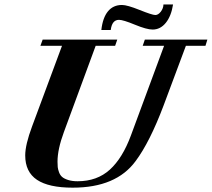

<svg xmlns="http://www.w3.org/2000/svg" viewBox="-20 -844 967 877"><path d="M677.2 -709Q649.9 -709 596.2 -731.2Q542.5 -753.4 523.4 -753.4Q491.7 -753.4 485.8 -707H442.9Q449.2 -763.2 473.1 -792.2Q497.1 -821.3 537.1 -821.3Q561 -821.3 618.2 -798.3Q675.3 -775.4 689.5 -775.4Q702.6 -775.4 714.4 -790.5Q726.1 -805.7 726.6 -823.7H770.5Q762.2 -770.5 737.3 -739.7Q712.4 -709 677.2 -709ZM312 13.2Q202.6 13.2 148.9 -22.7Q95.2 -58.6 95.2 -134.3Q95.2 -182.6 126.5 -266.6L263.2 -634.8H164.6L174.8 -663.1H515.6L505.9 -634.8H417L272 -241.2Q242.7 -162.1 242.7 -105.5Q242.7 -90.3 243.7 -80.8Q244.6 -71.3 249.5 -57.6Q254.4 -43.9 263.7 -35.9Q272.9 -27.8 291 -22Q309.1 -16.1 334.5 -16.1Q423.3 -16.1 481.7 -69.1Q540 -122.1 578.1 -225.6L729.5 -634.8H631.8L641.6 -663.1H927.2L918.5 -634.8H829.1L727.1 -361.8Q664.1 -194.8 599.6 -108.4Q510.7 13.2 312 13.2Z"/></svg>

Font: Elstob 18pt ExtraBold
Style: Italic
Weight: 800
Italic angle: -20°
Designer: Peter S. Baker
Version: Version 1.015